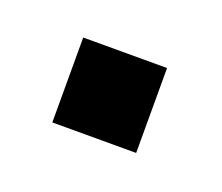

<svg xmlns="http://www.w3.org/2000/svg" viewBox="-36 -125 197 170"><g transform="rotate(20 63.0 -40.0)"><path d="M21.5 -80V0H100.5V-80Z"/></g></svg>

Font: Anybody UltraCondensed
Style: Regular
Weight: 400
Width: 1
Version: Version 1.113;gftools[0.9.25]